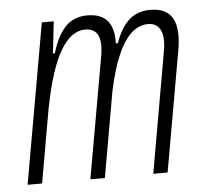

<svg xmlns="http://www.w3.org/2000/svg" viewBox="-44 -573 673 619"><g transform="rotate(-5 293.0 -263.5)"><path d="M150.9 -517.6 139.2 -414.6H145.5Q161.6 -470.2 189 -498.8Q216.3 -527.3 260.3 -527.3Q347.7 -527.3 344.2 -429.2H350.6Q367.7 -477.5 394.3 -502.4Q420.9 -527.3 464.8 -527.3Q566.9 -527.3 543 -390.6L474.1 0H427.7L496.1 -389.6Q504.4 -435.5 492.7 -459Q481 -482.4 452.6 -482.4Q362.8 -482.4 319.3 -274.4L271 0H224.1L293 -389.6Q310.1 -482.4 249.5 -482.4Q156.7 -482.4 110.8 -242.7V-244.6L67.9 0H21L112.3 -517.6Z"/></g></svg>

Font: Cascadia Mono PL ExtraLight
Style: Italic
Weight: 200
Italic angle: -10°
Monospace: yes
Designer: Aaron Bell
Foundry: Saja Typeworks
Version: Version 2404.023; ttfautohint (v1.8.4)